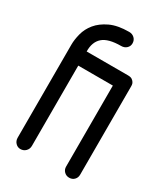

<svg xmlns="http://www.w3.org/2000/svg" viewBox="-182 -815 784 899"><g transform="rotate(30 210.0 -366.0)"><path d="M40 -545Q40 -572 48.5 -605Q57 -638 80 -666Q103 -694 143 -713Q183 -732 245 -732Q262 -732 273.5 -721Q285 -710 285 -693Q285 -677 273.5 -666.5Q262 -656 245 -656Q176 -656 146.5 -630Q117 -604 118 -553H341Q356 -553 363.5 -548Q371 -543 375 -536.5Q379 -530 379.5 -524Q380 -518 380 -517V-38Q380 -22 369.5 -11Q359 0 342 0Q326 0 315 -11Q304 -22 304 -38V-476H117V-42Q117 -25 105.5 -13.5Q94 -2 77 -2Q62 -2 51 -13.5Q40 -25 40 -42Z"/></g></svg>

Font: VDS Compensated
Style: Light
Weight: 300
Designer: artmaker
Foundry: artmaker
Version: Version 1.000 2012 initial release